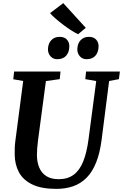

<svg xmlns="http://www.w3.org/2000/svg" viewBox="-20 -1202 789 1232"><path d="M680.2 -682.3 632.1 -306Q621.1 -220 596.9 -159.5Q572.7 -99 535.8 -61.8Q499 -24.5 450.2 -7.2Q401.4 10 341.6 10Q245.3 10 186.9 -18.5Q128.4 -46.9 101.8 -96.4Q75.1 -146 74.4 -208.7Q74.2 -227.7 74.6 -248.1Q74.9 -268.5 77.5 -290L128.8 -682.3L65.2 -693.4L70.6 -743H368.2L363.3 -694.1L274.6 -682L224 -301.8Q220.5 -273.6 218.6 -248.7Q216.7 -223.9 216.9 -205.4Q217.4 -161 232.1 -126.2Q246.8 -91.4 277.5 -71.8Q308.1 -52.2 356.3 -52.2Q414.1 -52.2 452.4 -80.5Q490.8 -108.7 513.6 -165.2Q536.5 -221.6 547.7 -306L597.4 -682L527.4 -694.1L532.2 -743H749.2L743.1 -694.1ZM347 -822.1Q321.1 -822.1 304.2 -840.7Q287.3 -859.4 287.8 -887.1Q288.8 -922.8 309.1 -944.2Q329.4 -965.6 362.2 -965.6Q393.5 -965.6 409.5 -947.8Q425.6 -930 424.8 -903.6Q424.3 -867.2 404.5 -844.6Q384.8 -822.1 347 -822.1ZM535 -822.1Q509.2 -822.1 492.5 -840.7Q475.7 -859.4 476.2 -887.1Q477.2 -922.8 497.4 -944.2Q517.6 -965.6 550.2 -965.6Q580.7 -965.6 597 -947.8Q613.3 -930 612.5 -903.6Q612 -867.2 592.2 -844.6Q572.5 -822.1 535 -822.1ZM481.3 -982.5Q464.1 -990 439.1 -1005.9Q414 -1021.8 387.5 -1041.7Q360.9 -1061.7 337.7 -1081.8Q314.6 -1101.8 301.2 -1117.7L385.9 -1182L530.4 -1023.4Z"/></svg>

Font: Merriweather Light
Style: Italic
Weight: 300
Italic angle: -7.8°
Designer: Eben Sorkin
Foundry: Eben Sorkin
Version: Version 2.101